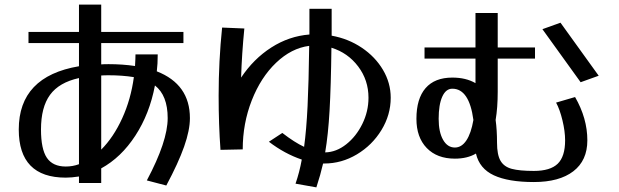

<svg xmlns="http://www.w3.org/2000/svg" viewBox="-20 -760 2671 829"><path d="M321 -51Q294 -41 264 -41Q208 -41 182.5 -78.5Q157 -116 157 -201Q157 -297 196 -350.5Q235 -404 321 -423ZM417 -114V-434Q427 -435 449 -435Q508 -435 558 -427Q545 -331 507.5 -249Q470 -167 417 -114ZM800 -250Q800 -396 657 -452Q661 -484 661 -525H565Q565 -509 563 -475Q509 -483 449 -483Q427 -483 417 -482V-574H772V-622H417V-740H321V-622H103V-574H321V-474Q61 -430 61 -201Q61 7 264 7Q289 7 321 2V30H417V-33Q503 -80 564.5 -174.5Q626 -269 649 -391Q704 -348 704 -250Q704 -150 614 19L698 41Q750 -56 775 -127Q800 -198 800 -250Z M1571 -338Q1571 -279 1544.5 -225Q1518 -171 1475 -137Q1432 -103 1384 -102Q1397 -178 1403 -283Q1409 -388 1411 -554Q1482 -532 1526.5 -473Q1571 -414 1571 -338ZM1667 -338Q1667 -402 1633.5 -458.5Q1600 -515 1542 -554Q1484 -593 1412 -606V-722H1316V-611Q1228 -604 1151.5 -555Q1075 -506 1021 -425Q1024 -525 1035 -637L939 -641Q924 -496 924 -347Q924 -222 932 -113L1028 -115Q1028 -227 1067 -326.5Q1106 -426 1172 -489Q1238 -552 1315 -562Q1313 -405 1308 -302Q1303 -199 1293 -126Q1252 -145 1199 -186L1141 -148Q1209 -96 1283 -71Q1273 -16 1256 33L1346 49Q1364 -6 1375 -54H1380Q1455 -54 1521 -93.5Q1587 -133 1627 -198.5Q1667 -264 1667 -338Z M2024 -242Q2014 -184 1993.5 -153.5Q1973 -123 1944 -123Q1912 -123 1893 -156.5Q1874 -190 1874 -247Q1874 -308 1889.5 -342.5Q1905 -377 1933 -377Q2006 -377 2024 -242ZM2400 -662 2322 -634 2487 -405 2565 -433ZM2463 -341 2381 -317Q2397 -288 2408.5 -240.5Q2420 -193 2420 -154Q2420 -84 2388 -53Q2356 -22 2285 -22Q2223 -22 2189.5 -31Q2156 -40 2141 -66Q2126 -92 2126 -144Q2126 -199 2120 -242Q2129 -295 2129 -364V-507H2290V-555H2129V-704H2033V-555H1813V-507H2033V-401Q1992 -425 1933 -425Q1857 -425 1817.5 -379.5Q1778 -334 1778 -247Q1778 -167 1822.5 -121Q1867 -75 1944 -75Q1998 -75 2035 -97Q2050 -32 2112.5 -3Q2175 26 2285 26Q2395 26 2455.5 -20.5Q2516 -67 2516 -154Q2516 -249 2463 -341Z"/></svg>

Font: LXGW Marker Gothic
Style: Regular
Weight: 400
Version: Version 1.001